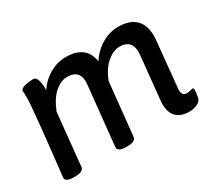

<svg xmlns="http://www.w3.org/2000/svg" viewBox="-105 -733 1058 944"><g transform="rotate(-30 424.0 -261.5)"><path d="M810 -75Q810 -58 805 -32Q802 -13 780 -3Q758 7 737 7Q637 7 637 -93Q637 -100 639 -120L663 -356Q664 -362 664 -372Q664 -442 595 -442Q561 -442 525 -412.5Q489 -383 465 -323L434 -23Q433 -11 420.5 -4.5Q408 2 386 2H375Q353 2 341.5 -5Q330 -12 331 -24L366 -363Q373 -442 297 -442Q263 -442 228.5 -413Q194 -384 168 -320L138 -23Q135 2 89 2H78Q55 2 43.5 -5Q32 -12 34 -24Q76 -394 76 -448Q76 -466 75.5 -475Q75 -484 75 -489Q75 -504 99 -510Q123 -516 149 -516Q164 -516 170.5 -494.5Q177 -473 177 -445V-437Q206 -481 250 -505.5Q294 -530 340 -530Q455 -530 470 -431Q500 -478 545 -504Q590 -530 638 -530Q702 -530 735.5 -498Q769 -466 769 -404Q769 -389 768 -381L742 -119Q738 -78 769 -78Q780 -78 790 -81Q800 -84 804 -84Q810 -84 810 -75Z"/></g></svg>

Font: Asap-MediumItalic
Style: Italic
Weight: 500
Italic angle: -6°
Designer: Pablo Cosgaya
Foundry: Omnibus-Type
Version: Version 2.000; ttfautohint (v1.8)